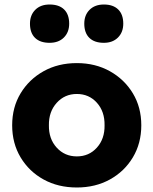

<svg xmlns="http://www.w3.org/2000/svg" viewBox="-20 -822 681 852"><path d="M321 10Q238 10 173.5 -25.5Q109 -61 71.5 -123.5Q34 -186 34 -266Q34 -346 71.5 -408Q109 -470 173.5 -506Q238 -542 321 -542Q403 -542 467.5 -506Q532 -470 569.5 -408Q607 -346 607 -266Q607 -186 569.5 -123.5Q532 -61 467.5 -25.5Q403 10 321 10ZM321 -128Q375 -128 410 -167Q445 -206 444 -266Q445 -327 410 -366Q375 -405 321 -405Q267 -405 231.5 -365.5Q196 -326 197 -266Q196 -206 231.5 -167Q267 -128 321 -128ZM441 -632Q399 -632 376.5 -654Q354 -676 354 -717Q354 -755 377.5 -778.5Q401 -802 441 -802Q482 -802 504.5 -780Q527 -758 527 -717Q527 -679 503.5 -655.5Q480 -632 441 -632ZM200 -632Q158 -632 135.5 -654Q113 -676 113 -717Q113 -755 136.5 -778.5Q160 -802 200 -802Q242 -802 264.5 -780Q287 -758 287 -717Q287 -679 263.5 -655.5Q240 -632 200 -632Z"/></svg>

Font: Lexend Deca
Style: Bold
Weight: 700
Designer: Bonnie Shaver-Troup, Thomas Jockin
Foundry: Lexend
Version: Version 1.008; ttfautohint (v1.8.4.7-5d5b)